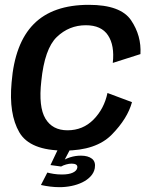

<svg xmlns="http://www.w3.org/2000/svg" viewBox="-20 -618 630 795"><path d="M247 5.5Q378 5.5 443 -60.8Q508 -127 526.5 -195L425 -233Q411.5 -168 367.5 -123.2Q323.5 -78.5 259.5 -78.5Q197 -78.5 168 -127Q139 -175.5 151 -282Q164.5 -416 215.2 -464.8Q266 -513.5 335.5 -513.5Q399.5 -513.5 427.2 -471.8Q455 -430 447 -357.5L561.5 -394Q566 -470 522.8 -534Q479.5 -598 348 -598Q198.5 -598 119.8 -518.5Q41 -439 28 -276.5Q16 -146 60 -70.2Q104 5.5 247 5.5ZM226.5 157Q251.5 157 276 152Q300.5 147 321 137Q341.5 127 355.2 112.2Q369 97.5 372.5 78.5Q377 52 360.8 39.2Q344.5 26.5 315 26.5Q292 26.5 270.8 33.2Q249.5 40 238.5 49L233 71.5Q241.5 66.5 253.8 63Q266 59.5 276.5 59.5Q288.5 59.5 295 63.5Q301.5 67.5 300 77Q297.5 89.5 281.2 97Q265 104.5 236.5 104.5Q218 104.5 202.5 102Q187 99.5 176 96.5L149.5 148Q167.5 152 187.2 154.5Q207 157 226.5 157ZM233 71.5 270.5 0H220L189 65.5Z"/></svg>

Font: Anybody UltraCondensed Thin Medium
Style: Italic
Weight: 500
Italic angle: -10°
Version: Version 1.111